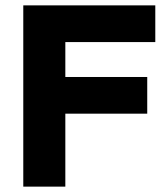

<svg xmlns="http://www.w3.org/2000/svg" viewBox="-20 -695 615 715"><path d="M223.3 0H66.7V-675H558.3V-538.3H223.3V-408.3H528.3V-271.7H223.3Z"/></svg>

Font: Funnel Display ExtraBold
Style: Regular
Weight: 800
Designer: NORD ID, Kristian Moeller
Foundry: Dicotype
Version: Version 1.000